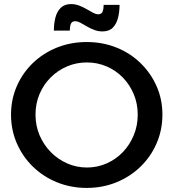

<svg xmlns="http://www.w3.org/2000/svg" viewBox="-20 -913 850 941"><path d="M405 -707Q483 -707 550.5 -680Q618 -653 668.5 -604Q719 -555 747.5 -490.5Q776 -426 776 -351Q776 -276 747.5 -210.5Q719 -145 668.5 -96Q618 -47 550.5 -19.5Q483 8 405 8Q327 8 259.5 -19.5Q192 -47 141.5 -96Q91 -145 62.5 -210.5Q34 -276 34 -351Q34 -426 62.5 -491Q91 -556 141.5 -604.5Q192 -653 259.5 -680Q327 -707 405 -707ZM406 -607Q354 -607 308.5 -587.5Q263 -568 228 -533Q193 -498 173.5 -451.5Q154 -405 154 -351Q154 -297 174 -250Q194 -203 229 -167.5Q264 -132 309.5 -112Q355 -92 406 -92Q457 -92 502.5 -112Q548 -132 582 -167.5Q616 -203 635.5 -250Q655 -297 655 -351Q655 -405 635.5 -451.5Q616 -498 582 -533Q548 -568 502.5 -587.5Q457 -607 406 -607ZM566 -889Q566 -856 558.5 -826Q551 -796 533 -777.5Q515 -759 482 -759Q461 -759 441.5 -766.5Q422 -774 405 -784Q388 -794 374 -801.5Q360 -809 349 -809Q332 -809 327 -795.5Q322 -782 322 -763H244Q244 -797 251.5 -826.5Q259 -856 277.5 -874.5Q296 -893 328 -893Q349 -893 368.5 -885.5Q388 -878 405 -868Q422 -858 436 -850.5Q450 -843 461 -843Q478 -843 483 -856.5Q488 -870 488 -889Z"/></svg>

Font: Alexandria
Style: Regular
Weight: 400
Designer: Mohamed Gaber
Foundry: Kief Type Foundry
Version: Version 5.100